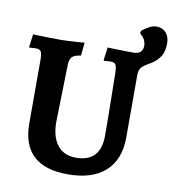

<svg xmlns="http://www.w3.org/2000/svg" viewBox="-88 -867 868 956"><g transform="rotate(10 346.5 -389.0)"><path d="M317.1 12Q201.7 12 143.8 -42.3Q85.9 -96.7 85.9 -204.5V-524.2Q85.9 -556.7 79.6 -567.4Q73.3 -578.2 53 -578.2Q44.9 -578.2 33 -577.2Q21.2 -576.2 21.2 -576.2L19.2 -580.2L27.6 -644.5Q27.6 -644.5 51.5 -643.5Q75.3 -642.5 108.4 -642Q141.4 -641.5 169.4 -641.5Q185 -641.5 205.1 -642.6Q225.1 -643.6 244.1 -644.9Q263 -646.2 275.3 -647.2Q287.5 -648.3 287.5 -648.3L280.8 -581.6Q249.2 -577.5 237.4 -566.2Q225.6 -555 224 -528.2L216.9 -236.5Q216.9 -160 249.8 -118.3Q282.6 -76.6 343.3 -76.6Q405.5 -76.6 436.8 -109.9Q468 -143.3 468 -209Q468 -229.1 467.8 -266.8Q467.5 -304.4 466.9 -348.4Q466.4 -392.3 465.6 -432.4Q464.8 -472.6 464.6 -498.4Q464.3 -524.2 464.3 -524.2Q463.2 -557.4 457.1 -567.8Q451.1 -578.2 432.3 -578.2Q424.2 -578.2 411.2 -577.2Q398.3 -576.2 398.3 -576.2L395.8 -580.2L404.6 -644.5Q404.6 -644.5 417.8 -644Q430.9 -643.5 451.2 -643Q471.6 -642.5 493.8 -642Q515.9 -641.5 534 -641.5Q582.3 -641.5 582.3 -684.3Q582.3 -717.8 551.6 -741.5L554.1 -755.5Q573.2 -771.1 592.2 -780.4Q611.1 -789.6 626.3 -789.6Q656.1 -789.6 674.3 -769.8Q692.6 -750 692.6 -716.7Q692.6 -672.9 675.9 -648.2Q659.2 -623.5 632.1 -606.7Q610.8 -594.8 597.9 -585.6Q585 -576.4 579.3 -564.5Q573.6 -552.6 573.6 -531.4V-219.7Q573.6 -107.5 507.5 -47.8Q441.4 12 317.1 12Z"/></g></svg>

Font: Alegreya
Style: Regular
Weight: 400
Designer: Juan Pablo del Peral
Foundry: Huerta Tipografica
Version: Version 2.009